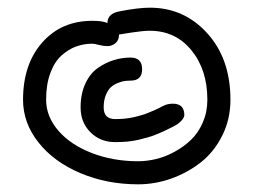

<svg xmlns="http://www.w3.org/2000/svg" viewBox="-20 -480 660 500"><path d="M40 -220.2Q40 -312.5 89.8 -369.1Q139.6 -425.8 220.2 -425.8Q248 -425.8 259.8 -419.9Q259.8 -444.3 290 -450.2Q339.8 -460 370.1 -460Q459.5 -460 519.8 -393.3Q580.1 -326.7 580.1 -220.2Q580.1 -169.4 558.8 -127Q537.6 -84.5 503.2 -57.4Q468.8 -30.3 426.3 -15.1Q383.8 0 339.8 0Q258.3 0 189.5 -29.1Q120.6 -58.1 80.3 -108.9Q40 -159.7 40 -220.2ZM100.1 -220.2Q100.1 -176.8 131.8 -139.9Q163.6 -103 219 -81.5Q274.4 -60.1 339.8 -60.1Q362.3 -60.1 386.7 -65.9Q411.1 -71.8 435.1 -85Q459 -98.1 477.8 -116.2Q496.6 -134.3 508.3 -161.4Q520 -188.5 520 -220.2Q520 -298.3 478.5 -349.1Q437 -399.9 370.1 -399.9Q352.5 -399.9 322.8 -395.3Q293 -390.6 290 -390.1Q290 -375.5 280.8 -367.7Q271.5 -359.9 259.8 -359.9Q250 -359.9 237.8 -363Q225.6 -366.2 220.2 -366.2Q198.2 -366.2 178.2 -358.9Q158.2 -351.6 140.1 -335.4Q122.1 -319.3 111.1 -289.8Q100.1 -260.3 100.1 -220.2ZM189.9 -200.2Q189.9 -235.8 202.4 -262.5Q214.8 -289.1 234.9 -303Q254.9 -316.9 276.4 -323.5Q297.9 -330.1 319.8 -330.1Q350.1 -330.1 350.1 -299.8Q350.1 -270 319.8 -270Q312 -270 304.7 -269Q297.4 -268.1 286.9 -263.9Q276.4 -259.8 268.8 -252.9Q261.2 -246.1 255.6 -232.4Q250 -218.8 250 -200.2Q250 -169.9 279.8 -169.9Q293 -169.9 305.4 -171.1Q317.9 -172.4 329.3 -175Q340.8 -177.7 349.1 -180.2Q357.4 -182.6 367.4 -186.8Q377.4 -190.9 382.1 -192.9Q386.7 -194.8 395.3 -199.2Q403.8 -203.6 404.8 -204.1Q416.5 -210 430.2 -210Q460 -210 460 -180.2Q460 -173.8 452.1 -165.3Q444.3 -156.7 430.2 -149.9Q429.2 -149.4 419.9 -144.8Q410.6 -140.1 405.3 -137.7Q399.9 -135.3 388.2 -130.4Q376.5 -125.5 366 -122.6Q355.5 -119.6 341.6 -116.2Q327.6 -112.8 312 -111.3Q296.4 -109.9 279.8 -109.9Q241.2 -109.9 215.6 -135.5Q189.9 -161.1 189.9 -200.2Z"/></svg>

Font: Pecita
Style: Book
Weight: 400
Width: 6
Version: Version 3.4.1